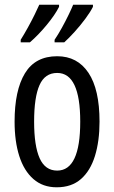

<svg xmlns="http://www.w3.org/2000/svg" viewBox="-20 -786 485 816"><path d="M403 -269Q403 -186 383.5 -123Q364 -60 324 -25Q284 10 221 10Q162 10 122 -25Q82 -60 62 -122.5Q42 -185 42 -269Q42 -402 86 -474.5Q130 -547 223 -547Q309 -547 356 -476.5Q403 -406 403 -269ZM125 -269Q125 -166 148.5 -113.5Q172 -61 223 -61Q321 -61 321 -269Q321 -476 223 -476Q171 -476 148 -424.5Q125 -373 125 -269ZM375 -757Q364 -735 342.5 -706Q321 -677 296.5 -650Q272 -623 253 -606H212V-617Q227 -639 243 -668Q259 -697 272 -724Q285 -751 291 -766H375ZM231 -757Q214 -723 178.5 -680Q143 -637 107 -606H68V-617Q83 -641 98.5 -669Q114 -697 127 -723.5Q140 -750 147 -766H231Z"/></svg>

Font: Noto Sans Khmer UI ExtraCondensed
Style: Regular
Weight: 400
Width: 2
Designer: Danh Hong and the Monotype Design Team
Foundry: Monotype Imaging Inc.
Version: Version 2.002; ttfautohint (v1.8.4.7-5d5b)